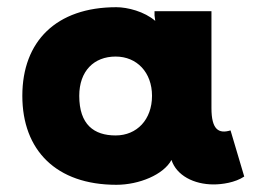

<svg xmlns="http://www.w3.org/2000/svg" viewBox="-20 -501 710 533"><path d="M301 -125C241 -125 200 -155 200 -235C200 -304 241 -344 301 -344C360 -344 402 -300 402 -235C402 -169 360 -125 301 -125ZM42 -235C42 -84 136 12 303 12C366 12 434 -16 456 -57C470 -14 518 11 573 11C596 11 633 6 658 -11L620 -139C587 -129 567 -141 567 -201V-470H409V-458L411 -443C381 -469 334 -481 303 -481C136 -481 42 -386 42 -235Z"/></svg>

Font: Kreadon Extra Bold
Style: Regular
Weight: 800
Designer: kohakuno
Foundry: StudioGnu
Version: Version 1.000;Glyphs 3.1.2 (3151)